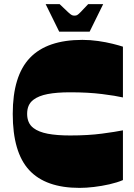

<svg xmlns="http://www.w3.org/2000/svg" viewBox="-20 -904 654 934"><path d="M578 -28Q550 -16 512.5 -7.5Q475 1 437 5.5Q399 10 367 10Q202 10 122 -76.5Q42 -163 42 -350Q42 -535 125.5 -622.5Q209 -710 381 -710Q419 -710 457.5 -704.5Q496 -699 528 -691Q560 -683 578 -677V-430Q544 -438 476.5 -446.5Q409 -455 321 -455Q256 -455 212 -446.5Q168 -438 143 -419Q127 -407 119.5 -390Q112 -373 112 -350Q112 -328 119.5 -310.5Q127 -293 143 -281Q168 -262 212 -253.5Q256 -245 321 -245Q409 -245 476.5 -254Q544 -263 578 -270ZM268 -750 202 -884H270Q299 -856 311.5 -844.5Q324 -833 329.5 -830.5Q335 -828 342 -828Q350 -828 355 -830.5Q360 -833 371.5 -844.5Q383 -856 409 -884H482L416 -750Z"/></svg>

Font: Ojuju ExtraBold
Style: Regular
Weight: 800
Designer: Chisaokwu Joboson, Mirko Velimirovic
Foundry: Udi Foundry
Version: Version 1.000